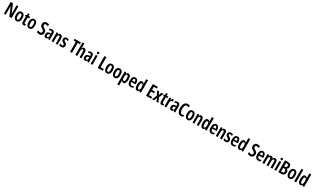

<svg xmlns="http://www.w3.org/2000/svg" viewBox="953 -5311 16457 10102"><g transform="rotate(30 9181.5 -260.0)"><path d="M535 0H397L175 -530H171Q174 -481 175.5 -441.5Q177 -402 177 -372V0H68V-714H206L427 -195H431Q428 -243 426.5 -281.5Q425 -320 425 -350V-714H535Z M1035 -272Q1035 -194 1015 -130Q995 -66 951.5 -28Q908 10 837 10Q770 10 726.5 -27.5Q683 -65 661.5 -129Q640 -193 640 -272Q640 -358 661 -421Q682 -484 725.5 -518.5Q769 -553 839 -553Q930 -553 982.5 -481Q1035 -409 1035 -272ZM754 -272Q754 -180 774 -132.5Q794 -85 838 -85Q882 -85 902 -132Q922 -179 922 -272Q922 -365 902 -411.5Q882 -458 838 -458Q794 -458 774 -411.5Q754 -365 754 -272Z M1297 -88Q1310 -88 1324 -91.5Q1338 -95 1354 -101V-12Q1334 -1 1311 4.5Q1288 10 1261 10Q1197 10 1168 -30Q1139 -70 1139 -152V-450H1087V-510L1147 -540L1175 -660H1251V-543H1347V-450H1251V-159Q1251 -123 1261 -105.5Q1271 -88 1297 -88Z M1802 -272Q1802 -194 1782 -130Q1762 -66 1718.5 -28Q1675 10 1604 10Q1537 10 1493.5 -27.5Q1450 -65 1428.5 -129Q1407 -193 1407 -272Q1407 -358 1428 -421Q1449 -484 1492.5 -518.5Q1536 -553 1606 -553Q1697 -553 1749.5 -481Q1802 -409 1802 -272ZM1521 -272Q1521 -180 1541 -132.5Q1561 -85 1605 -85Q1649 -85 1669 -132Q1689 -179 1689 -272Q1689 -365 1669 -411.5Q1649 -458 1605 -458Q1561 -458 1541 -411.5Q1521 -365 1521 -272Z M2425 -204Q2425 -141 2400 -93Q2375 -45 2329.5 -17.5Q2284 10 2223 10Q2178 10 2139 1.5Q2100 -7 2063 -26V-146Q2100 -123 2141 -111Q2182 -99 2217 -99Q2260 -99 2283 -126Q2306 -153 2306 -193Q2306 -220 2297.5 -240Q2289 -260 2267 -278.5Q2245 -297 2205 -320Q2163 -344 2132 -370.5Q2101 -397 2084.5 -434Q2068 -471 2068 -528Q2067 -587 2091 -631Q2115 -675 2159 -699.5Q2203 -724 2263 -724Q2306 -724 2346 -712.5Q2386 -701 2421 -683L2387 -579Q2322 -617 2267 -617Q2228 -617 2207 -593.5Q2186 -570 2186 -534Q2186 -504 2194.5 -484Q2203 -464 2225.5 -446.5Q2248 -429 2289 -406Q2357 -368 2391 -321Q2425 -274 2425 -204Z M2691 -553Q2769 -553 2807.5 -504.5Q2846 -456 2846 -362V0H2763L2745 -74H2743Q2720 -32 2689 -11Q2658 10 2613 10Q2569 10 2541.5 -13.5Q2514 -37 2501.5 -75.5Q2489 -114 2489 -157Q2489 -240 2535.5 -284.5Q2582 -329 2669 -332L2734 -335V-362Q2734 -463 2669 -463Q2624 -463 2562 -426L2529 -510Q2601 -553 2691 -553ZM2694 -256Q2602 -251 2602 -161Q2602 -80 2657 -80Q2692 -80 2713.5 -114Q2735 -148 2735 -207V-259Z M3191 -553Q3258 -553 3294 -505Q3330 -457 3330 -362V0H3218V-333Q3218 -393 3205 -423.5Q3192 -454 3158 -454Q3112 -454 3093.5 -411.5Q3075 -369 3075 -269V0H2963V-543H3052L3064 -472H3071Q3107 -553 3191 -553Z M3720 -154Q3720 -74 3676 -32Q3632 10 3554 10Q3515 10 3481 2Q3447 -6 3418 -20V-131Q3443 -113 3477 -100.5Q3511 -88 3545 -88Q3609 -88 3609 -149Q3609 -173 3592.5 -192Q3576 -211 3527 -238Q3476 -267 3447 -305Q3418 -343 3418 -404Q3418 -473 3461.5 -513Q3505 -553 3579 -553Q3617 -553 3650.5 -543Q3684 -533 3716 -514L3682 -426Q3660 -442 3635 -451.5Q3610 -461 3584 -461Q3556 -461 3541 -447Q3526 -433 3526 -408Q3526 -391 3532.5 -379Q3539 -367 3557 -353.5Q3575 -340 3608 -320Q3658 -290 3689 -253Q3720 -216 3720 -154Z M4201 0H4084V-611H3950V-714H4335V-611H4201Z M4519 -574Q4519 -519 4510 -473H4518Q4533 -512 4563.5 -532.5Q4594 -553 4634 -553Q4705 -553 4739.5 -504Q4774 -455 4774 -362V0H4662V-333Q4662 -396 4648.5 -424.5Q4635 -453 4604 -453Q4557 -453 4538 -408.5Q4519 -364 4519 -269V0H4407V-760H4519Z M5065 -553Q5143 -553 5181.5 -504.5Q5220 -456 5220 -362V0H5137L5119 -74H5117Q5094 -32 5063 -11Q5032 10 4987 10Q4943 10 4915.5 -13.5Q4888 -37 4875.5 -75.5Q4863 -114 4863 -157Q4863 -240 4909.5 -284.5Q4956 -329 5043 -332L5108 -335V-362Q5108 -463 5043 -463Q4998 -463 4936 -426L4903 -510Q4975 -553 5065 -553ZM5068 -256Q4976 -251 4976 -161Q4976 -80 5031 -80Q5066 -80 5087.5 -114Q5109 -148 5109 -207V-259Z M5394 -753Q5456 -753 5456 -685Q5456 -618 5394 -618Q5332 -618 5332 -685Q5332 -753 5394 -753ZM5449 -543V0H5338V-543Z M5766 0V-714H5882V-103H6075V0Z M6524 -272Q6524 -194 6504 -130Q6484 -66 6440.5 -28Q6397 10 6326 10Q6259 10 6215.5 -27.5Q6172 -65 6150.5 -129Q6129 -193 6129 -272Q6129 -358 6150 -421Q6171 -484 6214.5 -518.5Q6258 -553 6328 -553Q6419 -553 6471.5 -481Q6524 -409 6524 -272ZM6243 -272Q6243 -180 6263 -132.5Q6283 -85 6327 -85Q6371 -85 6391 -132Q6411 -179 6411 -272Q6411 -365 6391 -411.5Q6371 -458 6327 -458Q6283 -458 6263 -411.5Q6243 -365 6243 -272Z M6996 -272Q6996 -194 6976 -130Q6956 -66 6912.5 -28Q6869 10 6798 10Q6731 10 6687.5 -27.5Q6644 -65 6622.5 -129Q6601 -193 6601 -272Q6601 -358 6622 -421Q6643 -484 6686.5 -518.5Q6730 -553 6800 -553Q6891 -553 6943.5 -481Q6996 -409 6996 -272ZM6715 -272Q6715 -180 6735 -132.5Q6755 -85 6799 -85Q6843 -85 6863 -132Q6883 -179 6883 -272Q6883 -365 6863 -411.5Q6843 -458 6799 -458Q6755 -458 6735 -411.5Q6715 -365 6715 -272Z M7323 -553Q7400 -553 7441.5 -480.5Q7483 -408 7483 -271Q7483 -139 7442 -64.5Q7401 10 7327 10Q7289 10 7257.5 -10.5Q7226 -31 7206 -72H7202Q7203 -44 7204.5 -23Q7206 -2 7206 13V240H7094V-543H7185L7200 -471H7206Q7230 -517 7258 -535Q7286 -553 7323 -553ZM7291 -458Q7247 -458 7226.5 -417Q7206 -376 7206 -286V-262Q7206 -171 7226.5 -129Q7247 -87 7291 -87Q7369 -87 7369 -270Q7369 -364 7350.5 -411Q7332 -458 7291 -458Z M7748 -552Q7837 -552 7882.5 -484.5Q7928 -417 7928 -309V-242H7670Q7672 -82 7779 -82Q7812 -82 7842 -91Q7872 -100 7905 -121V-26Q7844 10 7765 10Q7692 10 7647 -25Q7602 -60 7581 -122.5Q7560 -185 7560 -268Q7560 -406 7607.5 -479Q7655 -552 7748 -552ZM7749 -464Q7714 -464 7693.5 -430.5Q7673 -397 7670 -325H7824Q7824 -386 7805.5 -425Q7787 -464 7749 -464Z M8161 10Q8083 10 8042 -63.5Q8001 -137 8001 -272Q8001 -405 8042 -479Q8083 -553 8157 -553Q8235 -553 8277 -473H8282Q8280 -502 8279 -523Q8278 -544 8278 -559V-760H8390V0H8300L8285 -63H8278Q8255 -26 8228 -8Q8201 10 8161 10ZM8193 -84Q8236 -84 8257 -125Q8278 -166 8278 -252V-283Q8278 -372 8257.5 -414Q8237 -456 8192 -456Q8153 -456 8134 -409Q8115 -362 8115 -273Q8115 -84 8193 -84Z M9011 0H8705V-714H9011V-613H8821V-422H8999V-321H8821V-103H9011Z M9193 -279 9072 -543H9193L9262 -368L9332 -543H9452L9331 -276L9457 0H9337L9259 -188L9184 0H9066Z M9690 -88Q9703 -88 9717 -91.5Q9731 -95 9747 -101V-12Q9727 -1 9704 4.5Q9681 10 9654 10Q9590 10 9561 -30Q9532 -70 9532 -152V-450H9480V-510L9540 -540L9568 -660H9644V-543H9740V-450H9644V-159Q9644 -123 9654 -105.5Q9664 -88 9690 -88Z M10039 -553Q10049 -553 10060 -551.5Q10071 -550 10084 -546L10072 -428Q10054 -435 10028 -435Q9983 -435 9958 -392Q9933 -349 9933 -279V0H9822V-543H9908L9923 -453H9930Q9946 -494 9973.5 -523.5Q10001 -553 10039 -553Z M10314 -553Q10392 -553 10430.5 -504.5Q10469 -456 10469 -362V0H10386L10368 -74H10366Q10343 -32 10312 -11Q10281 10 10236 10Q10192 10 10164.5 -13.5Q10137 -37 10124.5 -75.5Q10112 -114 10112 -157Q10112 -240 10158.5 -284.5Q10205 -329 10292 -332L10357 -335V-362Q10357 -463 10292 -463Q10247 -463 10185 -426L10152 -510Q10224 -553 10314 -553ZM10317 -256Q10225 -251 10225 -161Q10225 -80 10280 -80Q10315 -80 10336.5 -114Q10358 -148 10358 -207V-259Z M10830 -622Q10783 -622 10753 -586.5Q10723 -551 10708.5 -490.5Q10694 -430 10694 -356Q10694 -230 10731.5 -161.5Q10769 -93 10836 -93Q10867 -93 10896 -102.5Q10925 -112 10952 -127V-22Q10896 10 10819 10Q10703 10 10638 -86Q10573 -182 10573 -357Q10573 -462 10601.5 -545Q10630 -628 10685.5 -676.5Q10741 -725 10822 -725Q10902 -725 10972 -683L10936 -586Q10912 -603 10885.5 -612.5Q10859 -622 10830 -622Z M11429 -272Q11429 -194 11409 -130Q11389 -66 11345.5 -28Q11302 10 11231 10Q11164 10 11120.5 -27.5Q11077 -65 11055.5 -129Q11034 -193 11034 -272Q11034 -358 11055 -421Q11076 -484 11119.5 -518.5Q11163 -553 11233 -553Q11324 -553 11376.5 -481Q11429 -409 11429 -272ZM11148 -272Q11148 -180 11168 -132.5Q11188 -85 11232 -85Q11276 -85 11296 -132Q11316 -179 11316 -272Q11316 -365 11296 -411.5Q11276 -458 11232 -458Q11188 -458 11168 -411.5Q11148 -365 11148 -272Z M11755 -553Q11822 -553 11858 -505Q11894 -457 11894 -362V0H11782V-333Q11782 -393 11769 -423.5Q11756 -454 11722 -454Q11676 -454 11657.5 -411.5Q11639 -369 11639 -269V0H11527V-543H11616L11628 -472H11635Q11671 -553 11755 -553Z M12150 10Q12072 10 12031 -63.5Q11990 -137 11990 -272Q11990 -405 12031 -479Q12072 -553 12146 -553Q12224 -553 12266 -473H12271Q12269 -502 12268 -523Q12267 -544 12267 -559V-760H12379V0H12289L12274 -63H12267Q12244 -26 12217 -8Q12190 10 12150 10ZM12182 -84Q12225 -84 12246 -125Q12267 -166 12267 -252V-283Q12267 -372 12246.5 -414Q12226 -456 12181 -456Q12142 -456 12123 -409Q12104 -362 12104 -273Q12104 -84 12182 -84Z M12665 -552Q12754 -552 12799.5 -484.5Q12845 -417 12845 -309V-242H12587Q12589 -82 12696 -82Q12729 -82 12759 -91Q12789 -100 12822 -121V-26Q12761 10 12682 10Q12609 10 12564 -25Q12519 -60 12498 -122.5Q12477 -185 12477 -268Q12477 -406 12524.5 -479Q12572 -552 12665 -552ZM12666 -464Q12631 -464 12610.5 -430.5Q12590 -397 12587 -325H12741Q12741 -386 12722.5 -425Q12704 -464 12666 -464Z M13167 -553Q13234 -553 13270 -505Q13306 -457 13306 -362V0H13194V-333Q13194 -393 13181 -423.5Q13168 -454 13134 -454Q13088 -454 13069.5 -411.5Q13051 -369 13051 -269V0H12939V-543H13028L13040 -472H13047Q13083 -553 13167 -553Z M13696 -154Q13696 -74 13652 -32Q13608 10 13530 10Q13491 10 13457 2Q13423 -6 13394 -20V-131Q13419 -113 13453 -100.5Q13487 -88 13521 -88Q13585 -88 13585 -149Q13585 -173 13568.5 -192Q13552 -211 13503 -238Q13452 -267 13423 -305Q13394 -343 13394 -404Q13394 -473 13437.5 -513Q13481 -553 13555 -553Q13593 -553 13626.5 -543Q13660 -533 13692 -514L13658 -426Q13636 -442 13611 -451.5Q13586 -461 13560 -461Q13532 -461 13517 -447Q13502 -433 13502 -408Q13502 -391 13508.5 -379Q13515 -367 13533 -353.5Q13551 -340 13584 -320Q13634 -290 13665 -253Q13696 -216 13696 -154Z M13952 -552Q14041 -552 14086.5 -484.5Q14132 -417 14132 -309V-242H13874Q13876 -82 13983 -82Q14016 -82 14046 -91Q14076 -100 14109 -121V-26Q14048 10 13969 10Q13896 10 13851 -25Q13806 -60 13785 -122.5Q13764 -185 13764 -268Q13764 -406 13811.5 -479Q13859 -552 13952 -552ZM13953 -464Q13918 -464 13897.5 -430.5Q13877 -397 13874 -325H14028Q14028 -386 14009.5 -425Q13991 -464 13953 -464Z M14365 10Q14287 10 14246 -63.5Q14205 -137 14205 -272Q14205 -405 14246 -479Q14287 -553 14361 -553Q14439 -553 14481 -473H14486Q14484 -502 14483 -523Q14482 -544 14482 -559V-760H14594V0H14504L14489 -63H14482Q14459 -26 14432 -8Q14405 10 14365 10ZM14397 -84Q14440 -84 14461 -125Q14482 -166 14482 -252V-283Q14482 -372 14461.5 -414Q14441 -456 14396 -456Q14357 -456 14338 -409Q14319 -362 14319 -273Q14319 -84 14397 -84Z M15237 -204Q15237 -141 15212 -93Q15187 -45 15141.5 -17.5Q15096 10 15035 10Q14990 10 14951 1.5Q14912 -7 14875 -26V-146Q14912 -123 14953 -111Q14994 -99 15029 -99Q15072 -99 15095 -126Q15118 -153 15118 -193Q15118 -220 15109.5 -240Q15101 -260 15079 -278.5Q15057 -297 15017 -320Q14975 -344 14944 -370.5Q14913 -397 14896.5 -434Q14880 -471 14880 -528Q14879 -587 14903 -631Q14927 -675 14971 -699.5Q15015 -724 15075 -724Q15118 -724 15158 -712.5Q15198 -701 15233 -683L15199 -579Q15134 -617 15079 -617Q15040 -617 15019 -593.5Q14998 -570 14998 -534Q14998 -504 15006.5 -484Q15015 -464 15037.5 -446.5Q15060 -429 15101 -406Q15169 -368 15203 -321Q15237 -274 15237 -204Z M15497 -552Q15586 -552 15631.5 -484.5Q15677 -417 15677 -309V-242H15419Q15421 -82 15528 -82Q15561 -82 15591 -91Q15621 -100 15654 -121V-26Q15593 10 15514 10Q15441 10 15396 -25Q15351 -60 15330 -122.5Q15309 -185 15309 -268Q15309 -406 15356.5 -479Q15404 -552 15497 -552ZM15498 -464Q15463 -464 15442.5 -430.5Q15422 -397 15419 -325H15573Q15573 -386 15554.5 -425Q15536 -464 15498 -464Z M16243 -553Q16377 -553 16377 -360V0H16265V-331Q16265 -395 16250.5 -424.5Q16236 -454 16206 -454Q16164 -454 16147 -411.5Q16130 -369 16130 -284V0H16019V-332Q16019 -396 16004.5 -425Q15990 -454 15960 -454Q15914 -454 15898.5 -405Q15883 -356 15883 -268V0H15771V-543H15860L15872 -472H15879Q15895 -512 15926.5 -532.5Q15958 -553 16001 -553Q16048 -553 16075.5 -530Q16103 -507 16114 -472H16122Q16140 -513 16169 -533Q16198 -553 16243 -553Z M16551 -753Q16613 -753 16613 -685Q16613 -618 16551 -618Q16489 -618 16489 -685Q16489 -753 16551 -753ZM16606 -543V0H16495V-543Z M16911 -714Q17121 -714 17121 -540Q17121 -474 17095 -432Q17069 -390 17022 -378V-374Q17080 -359 17107.5 -317.5Q17135 -276 17135 -207Q17135 -112 17082 -56Q17029 0 16934 0H16735V-714ZM16911 -419Q17003 -419 17003 -525Q17003 -617 16910 -617H16851V-419ZM16851 -324V-99H16924Q17015 -99 17015 -214Q17015 -267 16989.5 -295.5Q16964 -324 16917 -324Z M17608 -272Q17608 -194 17588 -130Q17568 -66 17524.5 -28Q17481 10 17410 10Q17343 10 17299.5 -27.5Q17256 -65 17234.5 -129Q17213 -193 17213 -272Q17213 -358 17234 -421Q17255 -484 17298.5 -518.5Q17342 -553 17412 -553Q17503 -553 17555.5 -481Q17608 -409 17608 -272ZM17327 -272Q17327 -180 17347 -132.5Q17367 -85 17411 -85Q17455 -85 17475 -132Q17495 -179 17495 -272Q17495 -365 17475 -411.5Q17455 -458 17411 -458Q17367 -458 17347 -411.5Q17327 -365 17327 -272Z M17818 0H17706V-760H17818Z M18075 10Q17997 10 17956 -63.5Q17915 -137 17915 -272Q17915 -405 17956 -479Q17997 -553 18071 -553Q18149 -553 18191 -473H18196Q18194 -502 18193 -523Q18192 -544 18192 -559V-760H18304V0H18214L18199 -63H18192Q18169 -26 18142 -8Q18115 10 18075 10ZM18107 -84Q18150 -84 18171 -125Q18192 -166 18192 -252V-283Q18192 -372 18171.5 -414Q18151 -456 18106 -456Q18067 -456 18048 -409Q18029 -362 18029 -273Q18029 -84 18107 -84Z"/></g></svg>

Font: Noto Sans Thai Looped ExtraCondensed SemiBold
Style: Regular
Weight: 600
Width: 2
Designer: Sasikarn Vongin, Ben Mitchell
Foundry: The Fontpad Ltd
Version: Version 1.001; ttfautohint (v1.8.4.7-5d5b)